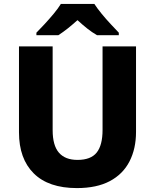

<svg xmlns="http://www.w3.org/2000/svg" viewBox="-20 -951 792 981"><path d="M675 -277Q675 -191 641.5 -126Q608 -61 541 -25.5Q474 10 373 10Q228 10 152.5 -65Q77 -140 77 -275V-714H249V-286Q249 -208 281 -171Q313 -134 376 -134Q444 -134 474 -171.5Q504 -209 504 -287V-714H675ZM462 -931Q477 -908 499.5 -880.5Q522 -853 546 -827.5Q570 -802 587 -784V-771H476Q450 -786 426 -805Q402 -824 376 -848Q349 -824 326.5 -806Q304 -788 278 -771H166V-784Q185 -803 208.5 -828.5Q232 -854 254.5 -881Q277 -908 291 -931Z"/></svg>

Font: Noto Sans Canadian Aboriginal ExtraBold
Style: Regular
Weight: 800
Designer: Monotype Design Team, Typotheque's Kevin King
Foundry: Monotype Imaging Inc.
Version: Version 2.004; ttfautohint (v1.8.4.7-5d5b)